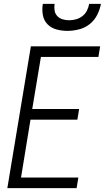

<svg xmlns="http://www.w3.org/2000/svg" viewBox="-20 -975 543 995"><path d="M18 0 140 -735H499L490 -680H192L147 -410H390L381 -355H138L89 -55H386L377 0ZM329 -815Q300 -815 272.5 -822.5Q245 -830 226 -849.5Q207 -869 202 -897.5Q197 -926 202 -955H263Q260 -937 263 -920Q266 -903 277 -891.5Q288 -880 304.5 -875Q321 -870 338 -870Q356 -870 374 -875Q392 -880 407 -891.5Q422 -903 430.5 -920Q439 -937 442 -955H503Q498 -926 483.5 -897.5Q469 -869 444 -849.5Q419 -830 388.5 -822.5Q358 -815 329 -815Z"/></svg>

Font: Iosevka SS04 Light Oblique
Style: Regular
Weight: 300
Italic angle: -9°
Monospace: yes
Designer: Belleve Invis
Foundry: Belleve Invis
Version: Version 19.0.0; ttfautohint (v1.8.4)